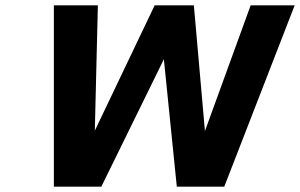

<svg xmlns="http://www.w3.org/2000/svg" viewBox="-20 -700 1125 720"><path d="M182 -680H347L334 -144L305 -146L560 -680H707L754 -146L725 -144L920 -680H1085L821 0H643L588 -542H626L360 0H182Z"/></svg>

Font: Teachers[wght] Italic
Style: Regular
Weight: 400
Designer: Alfredo Marco Pradil & Chank Diesel
Version: Version 1.000;Glyphs 3.1.2 (3151)